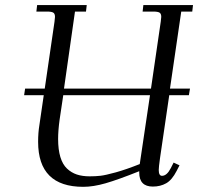

<svg xmlns="http://www.w3.org/2000/svg" viewBox="-20 -722 785 750"><path d="M74.2 -350.1 78.1 -376H154.8L192.9 -637.2Q194.8 -650.9 194.8 -655.8Q194.8 -668.5 188.2 -672.6Q181.6 -676.8 163.1 -676.8H122.1L125 -702.1H318.8L315.9 -676.8H272.9L230 -376H569.8L607.9 -637.2Q609.9 -650.9 609.9 -655.8Q609.9 -668.5 603.3 -672.6Q596.7 -676.8 578.1 -676.8H537.1L540 -702.1H733.9L731 -676.8H688L644 -376H722.2L717.8 -350.1H641.1L605 -104Q600.1 -68.8 600.1 -58.1Q600.1 -35.2 612.8 -35.2Q631.8 -35.2 647 -64.9L658.2 -86.9L681.2 -76.2L669.9 -54.2Q651.9 -19 629.2 -6.1Q606.4 6.8 577.1 6.8Q523.9 6.8 523.9 -47.9V-53.2Q440.9 -20 392.6 -6.1Q344.2 7.8 305.2 7.8Q128.9 7.8 128.9 -168Q128.9 -203.1 133.8 -232.9L150.9 -350.1ZM207 -179.2Q207 -137.7 215.8 -108.6Q224.6 -79.6 241.7 -63.5Q258.8 -47.4 280.3 -40.3Q301.8 -33.2 330.1 -33.2Q353 -33.2 372.6 -35.4Q392.1 -37.6 432.6 -48.8Q473.1 -60.1 525.9 -81.1L565.9 -350.1H227.1L212.9 -254.9Q207 -211.9 207 -179.2Z"/></svg>

Font: Dihjauti
Style: Italic
Weight: 400
Italic angle: -9°
Designer: T. Christopher White
Version: Version 3.0.0